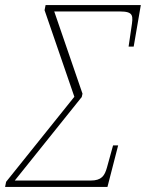

<svg xmlns="http://www.w3.org/2000/svg" viewBox="-75 -734 581 754"><path d="M-55 0H347L389 -163H369L345 -76C336 -44 324 -25 281 -25H-17L246 -353L249 -366L138 -689H395C451 -689 448 -672 441 -626L430 -551H450L478 -714H104L100 -694L217 -354L-51 -20Z"/></svg>

Font: Noto Serif Condensed Thin
Style: Italic
Weight: 100
Width: 3
Italic angle: -12°
Designer: Monotype Design Team
Foundry: Monotype Imaging Inc.
Version: Version 2.013